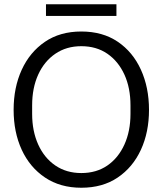

<svg xmlns="http://www.w3.org/2000/svg" viewBox="-20 -870 764 902"><path d="M362 12Q263 12 191.5 -36Q120 -84 82 -166.5Q44 -249 44 -354Q44 -459 82 -542Q120 -625 191 -673.5Q262 -722 362 -722Q462 -722 533 -674Q604 -626 642 -542.5Q680 -459 680 -354Q680 -249 642 -166.5Q604 -84 533 -36Q462 12 362 12ZM362 -57Q433 -57 484.5 -92.5Q536 -128 564.5 -191Q593 -254 593 -335V-375Q593 -457 564.5 -519.5Q536 -582 484.5 -617.5Q433 -653 362 -653Q292 -653 240 -617.5Q188 -582 159.5 -519.5Q131 -457 131 -375V-335Q131 -254 159.5 -191Q188 -128 240 -92.5Q292 -57 362 -57ZM196 -795V-850H527V-795Z"/></svg>

Font: Special Gothic
Style: Regular
Weight: 400
Designer: Alistair McCready
Foundry: Monolith
Version: Version 1.010; ttfautohint (v1.8.4.7-5d5b)